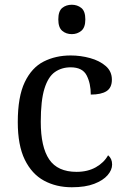

<svg xmlns="http://www.w3.org/2000/svg" viewBox="-20 -780 532 810"><path d="M283 10Q217 10 165.5 -18Q114 -46 84.5 -106.5Q55 -167 55 -265Q55 -372 84.5 -433.5Q114 -495 164.5 -520.5Q215 -546 278 -546Q320 -546 360 -535Q400 -524 426 -501.5Q452 -479 452 -444Q452 -410 429.5 -395.5Q407 -381 363 -381Q363 -428 345.5 -462Q328 -496 278 -496Q240 -496 211.5 -476Q183 -456 167.5 -406Q152 -356 152 -266Q152 -160 187.5 -107.5Q223 -55 303 -55Q350 -55 384.5 -74.5Q419 -94 436 -125Q453 -111 453 -86Q453 -63 434 -41Q415 -19 377.5 -4.5Q340 10 283 10ZM283 -636Q259 -636 242.5 -650Q226 -664 226 -698Q226 -733 242.5 -746.5Q259 -760 283 -760Q306 -760 323 -746.5Q340 -733 340 -698Q340 -664 323 -650Q306 -636 283 -636Z"/></svg>

Font: Noto Serif Dogra
Style: Regular
Weight: 400
Designer: Ek Type
Foundry: Ek Type
Version: Version 1.005